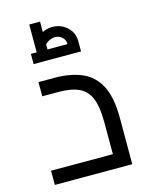

<svg xmlns="http://www.w3.org/2000/svg" viewBox="-117 -854 717 927"><g transform="rotate(-15 241.5 -390.0)"><path d="M40 0V-71H413L349 -14V-232Q349 -306 332 -349Q315 -392 276.5 -410.5Q238 -429 173 -429H92V-500H173Q253 -500 310 -475Q367 -450 397 -391.5Q427 -333 427 -232V0ZM121 -641Q121 -670 135 -692Q149 -714 173 -727Q197 -740 225 -740Q254 -740 277.5 -727Q301 -714 315 -692Q329 -670 329 -641H275Q275 -661 261 -675Q247 -689 225 -689Q211 -689 197 -682.5Q183 -676 174 -665.5Q165 -655 165 -641ZM92 -590V-641H329V-590ZM121 -641V-780H175V-641Z"/></g></svg>

Font: Cairo Play
Style: Regular
Weight: 400
Designer: Mohamed Gaber, Accademia di Belle Arti di Urbino
Foundry: Kief Type Foundry, Accademia di Belle Arti di Urbino
Version: Version 3.119